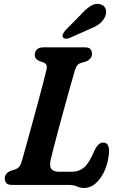

<svg xmlns="http://www.w3.org/2000/svg" viewBox="-20 -941 602 977"><path d="M325.5 0H41.5Q20 0 12 -9.5Q4 -19 4.5 -33.5Q4.5 -47.5 13.2 -57.2Q22 -67 34.5 -72L55.5 -78.5Q70.5 -83.5 78.5 -93.5Q86.5 -103.5 92.5 -126Q99.5 -150.5 112.5 -197.8Q125.5 -245 141.5 -303Q157.5 -361 173 -418.5Q188.5 -476 200.2 -521.5Q212 -567 217 -588.5Q222.5 -614.5 203 -622.5L180.5 -630.5Q169 -635.5 163 -642.8Q157 -650 157 -662Q157 -679 168 -689.5Q179 -700 199.5 -700H411.5Q433 -700 440.5 -690.8Q448 -681.5 448 -667Q448 -652.5 439.2 -642.8Q430.5 -633 419 -628.5L393 -621Q381 -617.5 373.5 -609Q366 -600.5 360 -579.5Q350 -546 335.8 -494.8Q321.5 -443.5 305.8 -386.2Q290 -329 275.5 -275Q261 -221 250.8 -180.8Q240.5 -140.5 237 -124.5Q231 -93 242.2 -80Q253.5 -67 279.5 -67H342.5Q383 -67 409 -90Q435 -113 460 -173.5Q471 -196.5 481.8 -206Q492.5 -215.5 505 -215.5Q521.5 -215.5 528.5 -203.2Q535.5 -191 535 -170.5Q532.5 -121 515 -78.8Q497.5 -36.5 469.5 -10.5Q441.5 15.5 407 15.5Q388 15.5 372.5 7.8Q357 0 325.5 0ZM388.5 -863.5Q415.5 -894 440.5 -910.2Q465.5 -926.5 491.5 -919Q513.5 -912.5 518.5 -892.2Q523.5 -872 512 -850.5Q500.5 -829.5 481.2 -816.2Q462 -803 430 -790.5L332.5 -747Q322.5 -743 313 -744.2Q303.5 -745.5 299.5 -752Q296 -760 300.8 -769Q305.5 -778 313.5 -787.5Z"/></svg>

Font: Fraunces 72pt SuperSoft SemiBold
Style: Italic
Weight: 600
Italic angle: -16°
Version: Version 1.000;[b76b70a41]